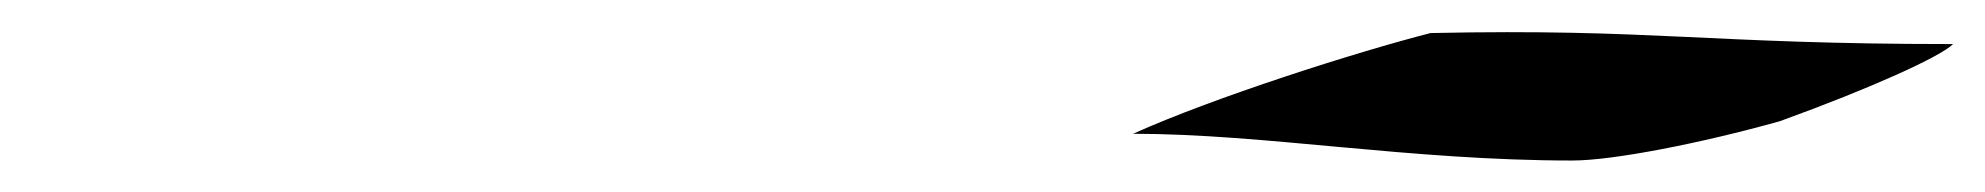

<svg xmlns="http://www.w3.org/2000/svg" viewBox="-20 -326 1261 122"><path d="M700 -241C783 -241 876 -224 979 -224C1005 -224 1061 -235 1111 -249C1169 -270 1213 -290 1221 -298C1064 -298 1031 -308 889 -305C842 -293 751 -264 700 -241Z"/></svg>

Font: Snowfall
Style: UltraObl
Weight: 400
Designer: Jasper
Foundry: Cannot Into Space Fonts
Version: Version 0.9